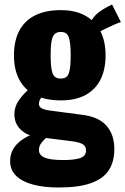

<svg xmlns="http://www.w3.org/2000/svg" viewBox="-20 -633 557 853"><path d="M240 200Q175 200 126.5 187Q78 174 51.5 148Q25 122 25 83Q25 53 38.5 29.5Q52 6 76.5 -11Q101 -28 132 -40L195 -29Q184 -20 174.5 -10.5Q165 -1 159 9.5Q153 20 153 34Q153 56 178 67Q203 78 261 78Q309 78 335.5 69.5Q362 61 362 36Q362 22 355 14Q348 6 332 1Q316 -4 288 -7L144 -25Q98 -31 71 -58Q44 -85 44 -125Q44 -160 65.5 -190Q87 -220 122 -249L179 -217Q167 -205 160 -194.5Q153 -184 153 -171Q153 -159 165 -152Q177 -145 208 -141L345 -123Q419 -114 453.5 -74Q488 -34 488 29Q488 85 463.5 123Q439 161 384.5 180.5Q330 200 240 200ZM250 -187Q182 -187 135.5 -211Q89 -235 65.5 -279.5Q42 -324 42 -387Q42 -452 66 -497Q90 -542 136.5 -565Q183 -588 250 -588Q314 -588 358 -564Q402 -540 425.5 -495.5Q449 -451 449 -387Q449 -324 426.5 -279.5Q404 -235 360 -211Q316 -187 250 -187ZM250 -284Q264 -284 272.5 -289.5Q281 -295 285.5 -307Q290 -319 292 -339Q294 -359 294 -387Q294 -416 292 -435.5Q290 -455 285.5 -467.5Q281 -480 272.5 -485.5Q264 -491 250 -491Q237 -491 228 -485.5Q219 -480 214 -468Q209 -456 207 -436Q205 -416 205 -387Q205 -359 207 -339.5Q209 -320 213.5 -307.5Q218 -295 227 -289.5Q236 -284 250 -284ZM414 -487 380 -531Q395 -560 417.5 -577.5Q440 -595 478 -613L517 -535Q507 -532 487.5 -523.5Q468 -515 447.5 -505Q427 -495 414 -487Z"/></svg>

Font: Oswald
Style: Bold
Weight: 700
Designer: Vernon Adams
Foundry: Vernon Adams
Version: Version 4.103;gftools[0.9.33.dev8+g029e19f]